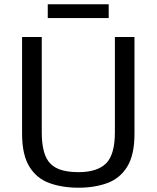

<svg xmlns="http://www.w3.org/2000/svg" viewBox="-20 -877 741 909"><path d="M352.1 11.7Q273.9 11.7 213.4 -10.5Q152.8 -32.7 118.7 -88.6Q84.5 -144.5 84.5 -244.6V-701.7H177.7V-250.5Q177.7 -142.6 219.2 -101.6Q240.7 -80.6 273.4 -71.3Q306.2 -62 351.6 -62Q440.4 -62 482.2 -103.5Q523.9 -145 523.9 -250.5V-701.7H616.7V-244.1Q616.7 -143.6 582.3 -87.9Q547.9 -32.2 488 -10.3Q428.2 11.7 352.1 11.7ZM206.1 -791.5V-856.9H494.6V-791.5Z"/></svg>

Font: Mako
Style: Regular
Weight: 400
Designer: vernon adams
Foundry: vernon adams
Version: Version 1.100; ttfautohint (v1.8.4.7-5d5b);gftools[0.9.33]